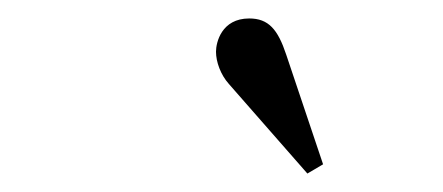

<svg xmlns="http://www.w3.org/2000/svg" viewBox="-20 -696 480 208"><path d="M214 -640C214 -629 219 -615 228 -605L313 -508L330 -518L290 -637C281 -664 271 -676 250 -676C220 -676 214 -650 214 -640Z"/></svg>

Font: Old Standard
Style: Italic
Weight: 400
Italic angle: -15.2°
Designer: Alexey Kryukov <alexios@thessalonica.org.ru>
Version: Version 2.0